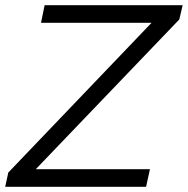

<svg xmlns="http://www.w3.org/2000/svg" viewBox="-50 -720 724 740"><path d="M-30 0 -18 -55 534 -632H108L122 -700H654L641 -645L88 -68H528L513 0Z"/></svg>

Font: Red Hat Display
Style: Italic
Weight: 300
Italic angle: -12°
Designer: Pentagram, MCKL
Foundry: Pentagram, MCKL
Version: Version 1.023